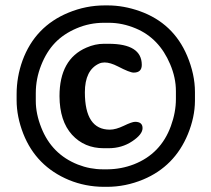

<svg xmlns="http://www.w3.org/2000/svg" viewBox="-20 -706 801 728"><path d="M370.1 -64H388.2Q439.9 -64.5 487.8 -83Q589.8 -123 627.9 -228Q647 -280.3 647 -330.6V-357.9Q647 -358.9 647 -360.4Q647 -411.6 625 -462.9Q583.5 -561 495.1 -598.1Q444.3 -619.6 392.6 -619.6H374Q319.8 -619.6 270.5 -598.6Q221.2 -577.6 188.7 -543.7Q156.2 -509.8 136 -458.5Q115.7 -407.2 115.7 -353V-325.7Q115.7 -324.7 115.7 -323.2Q115.7 -274.4 136.7 -221.7Q176.3 -121.1 275.4 -82Q321.3 -64 370.1 -64ZM391.6 -540Q517.6 -540 517.6 -460Q517.6 -430.7 486.8 -430.7Q472.2 -430.7 427.2 -454.1Q397.9 -469.2 376.5 -469.2Q365.2 -469.2 355.5 -464.8Q301.8 -439.9 301.8 -356Q301.8 -214.4 396.5 -214.4Q418.9 -214.4 449.7 -229.2Q480.5 -244.1 492.2 -244.1Q520.5 -244.1 520.5 -220.2Q520.5 -196.3 481.2 -170.2Q441.9 -144 391.6 -144H373.5Q299.8 -144 252.9 -195.3Q206.1 -247.1 205.6 -341.3Q205.6 -481.4 307.6 -525.4Q340.8 -540 374 -540ZM373.5 2.4Q303.7 2 241.7 -23.4Q117.2 -75.2 68.4 -198.7Q43 -263.7 43 -326.2V-348.6Q43 -414.6 65.4 -476.6Q112.8 -605.5 238.8 -657.7Q305.7 -685.5 377 -685.5H388.2Q448.7 -685.5 510.3 -663.6Q637.2 -618.2 689.5 -494.6Q719.2 -424.3 719.2 -356.9V-323.2Q718.8 -261.7 692.4 -197.3Q642.1 -75.2 522.9 -25.4Q456.1 2.4 385.3 2.4Z"/></svg>

Font: Averia Libre
Style: Bold
Weight: 700
Version: Version 1.002